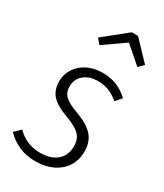

<svg xmlns="http://www.w3.org/2000/svg" viewBox="-197 -858 812 948"><g transform="rotate(30 209.0 -384.0)"><path d="M389 -475 359 -441Q332 -464 304 -475.5Q276 -487 242 -487Q192 -487 161.5 -461.5Q131 -436 131 -394Q131 -360 152.5 -339.5Q174 -319 230 -299Q297 -274 326.5 -240Q356 -206 356 -153Q356 -78 304 -33.5Q252 11 168 11Q69 11 1 -59L35 -92Q63 -65 95 -51Q127 -37 169 -37Q230 -37 264 -67Q298 -97 298 -149Q298 -188 276 -211.5Q254 -235 195 -257Q128 -281 101 -311.5Q74 -342 74 -391Q74 -430 95 -463Q116 -496 154 -515Q192 -534 242 -534Q327 -534 389 -475ZM157 -644 132 -673 264 -779H299L401 -672L373 -644L277 -728Z"/></g></svg>

Font: Fira Sans Condensed Light
Style: Italic
Weight: 300
Width: 3
Italic angle: -8°
Designer: Carrois Corporate & Edenspiekermann AG
Foundry: Carrois Corporate GbR & Edenspiekermann AG
Version: Version 4.203